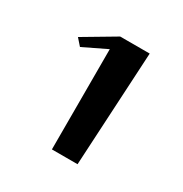

<svg xmlns="http://www.w3.org/2000/svg" viewBox="-85 -773 407 428"><g transform="rotate(30 118.5 -559.0)"><path d="M184 -706H108L27 -658L42 -641L102 -670V-412H168Z"/></g></svg>

Font: Original Surfer
Style: Regular
Weight: 400
Designer: Astigmatic (AOETI)
Foundry: Astigmatic (AOETI)
Version: Version 1.001